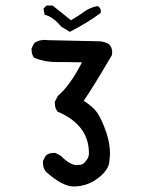

<svg xmlns="http://www.w3.org/2000/svg" viewBox="-20 -677 540 693"><path d="M246 -4Q205 -4 146 -57Q135 -70 135 -90V-96L145 -115Q156 -125 174 -125H180L199 -115Q233 -81 257 -81Q262 -81 272 -82.5Q282 -84 293 -100Q301 -110 301 -124Q301 -226 188 -274Q178 -286 178 -304V-310L189 -331Q232 -367 276 -452Q247 -453 217 -453H183Q141 -453 104 -468Q94 -479 94 -497V-503L104 -522Q120 -533 142 -533L154 -532L335 -528Q356 -528 374 -517Q385 -505 385 -488L384 -478Q312 -356 282 -313Q315 -293 331 -270Q347 -247 364 -198Q377 -158 377 -124Q377 -116 374.5 -92Q372 -68 345 -43Q301 -4 246 -4ZM232 -562 201 -581Q172 -616 141 -624L137 -646L148 -657H170L236 -604Q261 -618 283.5 -634.5Q306 -651 333 -655Q344 -648 344 -637L343 -630Q301 -598 232 -562Z"/></svg>

Font: Xiaolai SC
Style: Regular
Weight: 400
Designer: Nozomi Seto 瀬戸のぞみ
Version: Version 3.11;December 4, 2020;FontCreator 13.0.0.2613 64-bit